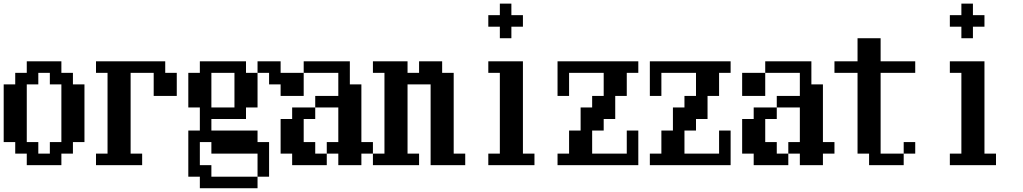

<svg xmlns="http://www.w3.org/2000/svg" viewBox="-20 -879 5540 1040"><path d="M125 -109.4H187.5V-46.9H250V-109.4H312.5V-421.9H250V-484.4H187.5V-421.9H125ZM0 -109.4V-421.9H62.5V-484.4H125V-546.9H312.5V-484.4H375V-421.9H437.5V-109.4H375V-46.9H312.5V15.6H125V-46.9H62.5V-109.4Z M500 15.6V-46.9H562.5V-484.4H500V-546.9H875V-484.4H937.5V-359.4H812.5V-484.4H687.5V-46.9H750V15.6Z M1125 -296.9H1250V-484.4H1125ZM1062.5 15.6H1125V78.1H1375V-46.9H1125V-109.4H1062.5ZM1000 78.1V-171.9H1062.5V-296.9H1000V-484.4H1062.5V-546.9H1312.5V-484.4H1375V-546.9H1500V-421.9H1437.5V-484.4H1375V-296.9H1312.5V-234.4H1125V-171.9H1375V-109.4H1437.5V78.1H1375V140.6H1062.5V78.1Z M1500 -359.4V-484.4H1625V-546.9H1875V-421.9H1937.5V-109.4H2000V-46.9H1937.5V15.6H1812.5V-46.9H1750V-109.4H1812.5V-296.9H1687.5V-359.4H1812.5V-484.4H1625V-359.4ZM1500 -46.9V-234.4H1562.5V-296.9H1687.5V-234.4H1625V-109.4H1687.5V-46.9H1750V15.6H1562.5V-46.9Z M2000 15.6V-46.9H2062.5V-484.4H2000V-546.9H2187.5V-484.4H2250V-546.9H2375V-484.4H2437.5V-46.9H2500V15.6H2312.5V-421.9H2187.5V-46.9H2250V15.6Z M2625 -734.4V-796.9H2687.5V-859.4H2750V-796.9H2812.5V-734.4H2750V-671.9H2687.5V-734.4ZM2625 15.6V-46.9H2687.5V-484.4H2625V-546.9H2812.5V-46.9H2875V15.6Z M3000 15.6V-46.9H3062.5V-171.9H3125V-296.9H3187.5V-359.4H3250V-484.4H3062.5V-359.4H3000V-546.9H3437.5V-484.4H3375V-359.4H3312.5V-234.4H3250V-171.9H3187.5V-46.9H3375V-171.9H3437.5V15.6Z M3500 15.6V-46.9H3562.5V-171.9H3625V-296.9H3687.5V-359.4H3750V-484.4H3562.5V-359.4H3500V-546.9H3937.5V-484.4H3875V-359.4H3812.5V-234.4H3750V-171.9H3687.5V-46.9H3875V-171.9H3937.5V15.6Z M4000 -359.4V-484.4H4125V-546.9H4375V-421.9H4437.5V-109.4H4500V-46.9H4437.5V15.6H4312.5V-46.9H4250V-109.4H4312.5V-296.9H4187.5V-359.4H4312.5V-484.4H4125V-359.4ZM4000 -46.9V-234.4H4062.5V-296.9H4187.5V-234.4H4125V-109.4H4187.5V-46.9H4250V15.6H4062.5V-46.9Z M4500 -484.4V-546.9H4625V-671.9H4750V-546.9H4937.5V-484.4H4750V-46.9H4875V15.6H4687.5V-46.9H4625V-484.4ZM4875 -46.9V-109.4H4937.5V-46.9Z M5125 -734.4V-796.9H5187.5V-859.4H5250V-796.9H5312.5V-734.4H5250V-671.9H5187.5V-734.4ZM5125 15.6V-46.9H5187.5V-484.4H5125V-546.9H5312.5V-46.9H5375V15.6Z"/></svg>

Font: KH Dot Dougenzaka 16
Style: Regular
Weight: 400
Designer: Original version for X68000 by Keitarou Hiraki (http://hp.vector.co.jp/authors/VA000874/) / TrueType conversion by Homem
Version: Version 1.00.20150527